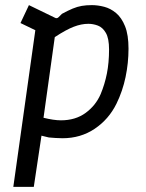

<svg xmlns="http://www.w3.org/2000/svg" viewBox="-20 -530 570 750"><path d="M32 200 118 -412 60 -440 93 -510 194 -461Q202 -456 209 -463L222 -476Q246 -489 264 -496.5Q282 -504 299.5 -507Q317 -510 339 -510Q362 -510 387 -503.5Q412 -497 433.5 -479Q455 -461 468.5 -427.5Q482 -394 482 -340Q482 -284 470.5 -229Q459 -174 435 -125Q405 -64 350 -27Q295 10 224 10Q209 10 197 9Q185 8 171 7L142 0L112 200ZM218 -60Q275 -60 314.5 -89Q354 -118 373 -162Q389 -200 397.5 -242.5Q406 -285 406 -337Q406 -380 393.5 -401.5Q381 -423 362.5 -430Q344 -437 325 -437Q298 -437 268 -425.5Q238 -414 194 -385L150 -70Q190 -60 218 -60Z"/></svg>

Font: Finlandica
Style: Italic
Weight: 400
Italic angle: -8°
Designer: Niklas Ekholm, Juho Hiilivirta, Jaakko Suomalainen
Foundry: Helsinki Type Studio
Version: Version 1.064